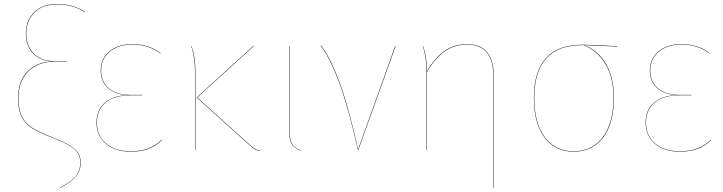

<svg xmlns="http://www.w3.org/2000/svg" viewBox="-20 -747 3605 957"><path d="M404 -688 403 -686Q372 -706 340 -715.5Q308 -725 264 -725Q192 -725 151.5 -684.5Q111 -644 111 -578Q111 -518 148.5 -480Q186 -442 253 -442H313V-440H253Q170 -440 121 -391Q72 -342 72 -258Q72 -198 91 -163Q110 -128 144.5 -107.5Q179 -87 247 -60Q305 -37 334 -18Q363 1 372.5 19.5Q382 38 382 66Q382 105 356.5 134Q331 163 280 190L279 188Q330 162 355 133.5Q380 105 380 66Q380 39 371 20.5Q362 2 333.5 -16.5Q305 -35 247 -58Q178 -85 143.5 -105.5Q109 -126 89.5 -161.5Q70 -197 70 -258Q70 -343 117.5 -391Q165 -439 240 -441Q179 -444 144 -481.5Q109 -519 109 -578Q109 -646 150.5 -686.5Q192 -727 264 -727Q308 -727 340 -717.5Q372 -708 404 -688Z M781 -482 779 -481Q720 -525 640 -525Q570 -525 527 -489.5Q484 -454 484 -394Q484 -341 522 -307.5Q560 -274 633 -274H689V-272H631Q550 -272 506.5 -236Q463 -200 463 -136Q463 -70 509 -31.5Q555 7 631 7Q684 7 721 -8Q758 -23 787 -51L788 -49Q758 -20 721 -5.5Q684 9 631 9Q554 9 507.5 -30.5Q461 -70 461 -136Q461 -199 502 -234.5Q543 -270 614 -273Q551 -277 516.5 -310Q482 -343 482 -394Q482 -455 525.5 -491Q569 -527 640 -527Q722 -527 781 -482Z M963 -261 1222 -28Q1240 -12 1250 -5.5Q1260 1 1276 4L1275 6Q1259 3 1249 -3.5Q1239 -10 1221 -26L960 -261L1243 -518L1245 -517ZM954 -390V0H952V-385Q952 -463 933 -517H935Q954 -463 954 -390Z M1423 -97Q1423 -54 1434.5 -32.5Q1446 -11 1478 2L1477 4Q1444 -11 1432.5 -32Q1421 -53 1421 -97V-517H1423Z M1765 -3 1950 -518 1952 -517 1766 0H1764Q1715 -217 1669.5 -338.5Q1624 -460 1578 -519L1580 -520Q1626 -461 1671 -340.5Q1716 -220 1765 -3Z M2441 -368V190H2439V-368Q2439 -525 2307 -525Q2185 -525 2108 -387V0H2106V-385Q2106 -463 2087 -517H2089Q2108 -463 2108 -391Q2184 -527 2307 -527Q2441 -527 2441 -368Z M3056 -515 2893 -522Q2961 -495 3000.5 -428Q3040 -361 3040 -262Q3040 -133 2986.5 -62Q2933 9 2840 9Q2747 9 2694 -62Q2641 -133 2641 -258Q2641 -524 2882 -524Q2923 -524 3056 -517ZM2889 -522H2882Q2643 -522 2643 -258Q2643 -134 2695.5 -63.5Q2748 7 2840 7Q2932 7 2985 -64Q3038 -135 3038 -262Q3038 -361 2998 -427.5Q2958 -494 2889 -522Z M3518 -482 3516 -481Q3457 -525 3377 -525Q3307 -525 3264 -489.5Q3221 -454 3221 -394Q3221 -341 3259 -307.5Q3297 -274 3370 -274H3426V-272H3368Q3287 -272 3243.5 -236Q3200 -200 3200 -136Q3200 -70 3246 -31.5Q3292 7 3368 7Q3421 7 3458 -8Q3495 -23 3524 -51L3525 -49Q3495 -20 3458 -5.5Q3421 9 3368 9Q3291 9 3244.5 -30.5Q3198 -70 3198 -136Q3198 -199 3239 -234.5Q3280 -270 3351 -273Q3288 -277 3253.5 -310Q3219 -343 3219 -394Q3219 -455 3262.5 -491Q3306 -527 3377 -527Q3459 -527 3518 -482Z"/></svg>

Font: FiraGO Two
Style: Regular
Weight: 100
Designer: bBox Type
Foundry: bBox Type GmbH
Version: Version 1.001